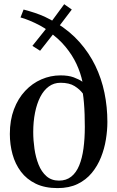

<svg xmlns="http://www.w3.org/2000/svg" viewBox="-20 -906 570 936"><path d="M260.5 11Q198.5 11 154.2 -10.5Q110 -32 82 -69.2Q54 -106.5 41 -154Q28 -201.5 28 -253Q28 -320 48 -373Q68 -426 102.8 -463Q137.5 -500 182 -519.2Q226.5 -538.5 275 -538.5Q313.5 -538.5 339.2 -529Q365 -519.5 382 -507.5Q373 -550.5 353 -593.8Q333 -637 299.2 -678Q265.5 -719 214.5 -754.5L260.5 -766.5L175.5 -658.5L138 -682.5L226 -792.5L217.5 -754Q200.5 -768 175.2 -781.5Q150 -795 124.5 -805.5Q99 -816 80 -821L95 -859.5Q125 -851.5 150 -843.2Q175 -835 200.5 -823.2Q226 -811.5 256.5 -792.5L216.5 -781.5L293 -885.5L330 -859.5L257.5 -764L255 -794Q320.5 -754 367.5 -701Q414.5 -648 444.8 -585.5Q475 -523 489.2 -453.8Q503.5 -384.5 503.5 -311.5Q503.5 -270.5 496.2 -225.8Q489 -181 472.2 -139Q455.5 -97 427.5 -63Q399.5 -29 358.2 -9Q317 11 260.5 11ZM267.5 -25.5Q303 -25.5 327.2 -44.8Q351.5 -64 366 -99.2Q380.5 -134.5 387 -182.5Q393.5 -230.5 393.5 -287.5Q393.5 -317.5 392.5 -347.8Q391.5 -378 389.2 -404.8Q387 -431.5 384 -450Q369.5 -470 343.8 -486.2Q318 -502.5 275 -502.5Q242.5 -502.5 217.8 -484.2Q193 -466 176.2 -433.2Q159.5 -400.5 150.8 -356.8Q142 -313 142 -262Q142 -222.5 148 -180.8Q154 -139 168 -103.8Q182 -68.5 206.5 -47Q231 -25.5 267.5 -25.5Z"/></svg>

Font: Merriweather 96pt
Style: Regular
Weight: 400
Version: Version 2.100